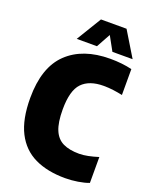

<svg xmlns="http://www.w3.org/2000/svg" viewBox="-173 -1042 898 1143"><g transform="rotate(20 275.5 -470.5)"><path d="M385 10Q272 10 192 -28.5Q112 -67 69.5 -150.2Q27 -233.5 27 -368Q27 -562.5 125 -656.2Q223 -750 396 -750Q471 -750 534 -735V-571Q505.5 -577 475.5 -581Q445.5 -585 414 -585Q323.5 -585 277.8 -537.5Q232 -490 232 -370Q232 -287.5 251.5 -240.8Q271 -194 311.2 -174.5Q351.5 -155 414 -155Q439 -155 469.8 -161.2Q500.5 -167.5 534 -178V-14Q505.5 -3 464.8 3.5Q424 10 385 10ZM167 -793 263 -951H425L521 -793H393L344 -882L295 -793Z"/></g></svg>

Font: Encode Sans Cnd Black
Style: Regular
Weight: 900
Width: 3
Designer: Multiple Designers
Foundry: Impallari Type
Version: Version 3.002; ttfautohint (v1.8.3) -l 8 -r 50 -G 200 -x 14 